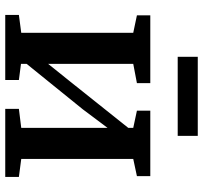

<svg xmlns="http://www.w3.org/2000/svg" viewBox="-41 -733 774 732"><g transform="rotate(90 346.0 -367.0)"><path d="M37 0V-52L105 -61V-488L38.5 -502V-553H297V-502L223.5 -488V-163.5L290.5 -247L467.5 -469V-488L402 -502V-553H651.5V-502L586 -488V-61L654.5 -52V0H395V-52L467.5 -61V-390L397 -296L223.5 -81.5V-60L285 -52V0ZM498 -734V-657.5H196.5V-734Z"/></g></svg>

Font: Merriweather 24pt SemiBold
Style: Regular
Weight: 600
Designer: Eben Sorkin
Foundry: Eben Sorkin
Version: Version 2.100